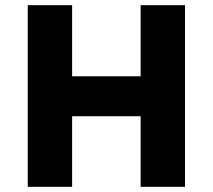

<svg xmlns="http://www.w3.org/2000/svg" viewBox="-20 -720 820 740"><path d="M87 0V-700H258V-426H522V-700H693V0H522V-272H258V0Z"/></svg>

Font: Readex Pro
Style: Bold
Weight: 700
Designer: Bonnie Shaver-Troup, Thomas Jockin
Foundry: Lexend
Version: Version 1.203; ttfautohint (v1.8.3)